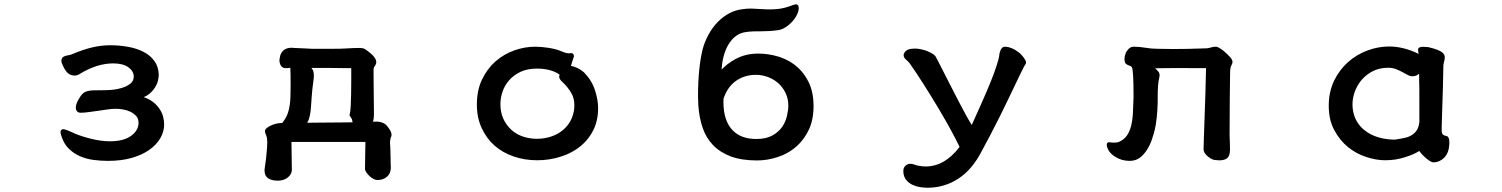

<svg xmlns="http://www.w3.org/2000/svg" viewBox="-20 -695 7040 900"><path d="M376.5 -262.7Q390.6 -270.5 417 -271.5Q434.6 -272 458.7 -272Q482.9 -272 502.2 -273.7Q521.5 -275.4 533.2 -278.3Q571.8 -286.1 593.3 -304.7Q606.9 -316.9 606.9 -336.4Q606.9 -361.3 581.8 -379.6Q556.6 -397.9 509.8 -397.9Q473.6 -397.9 432.6 -385.3Q392.1 -372.1 351.6 -347.2Q341.3 -340.8 329.6 -340.8Q320.8 -340.8 311.5 -344.2Q290 -352.1 274.4 -388.2Q267.6 -401.9 267.6 -410.6Q267.6 -413.1 268.1 -415.5Q271 -425.8 279.8 -430.2Q287.6 -434.1 297.9 -435.5Q307.1 -437 314.5 -439.5Q366.7 -461.9 410.2 -472.4Q453.6 -482.9 496.6 -482.9Q539.6 -482.9 580.1 -475.6Q621.1 -468.3 652.3 -452.1Q684.1 -436 703.6 -409.2Q723.1 -382.8 724.1 -344.7Q724.1 -334.5 720.7 -318.4Q718.3 -307.1 714.1 -298.8Q710 -290.5 707 -285.9Q704.1 -281.2 701.7 -277.8Q692.4 -265.6 680.7 -255.6Q668.9 -245.6 653.8 -239.7Q698.7 -224.6 724.6 -189Q738.3 -170.4 744.1 -149.9Q749.5 -129.4 749.5 -112.3Q749.5 -77.6 731 -46.4Q712.9 -15.6 679.2 7.8Q646 31.2 597.4 45.2Q548.8 59.1 486.3 59.1Q452.6 59.1 418.9 54.7Q384.3 50.3 354.5 37.1Q324.2 23.9 300.8 0.2Q277.3 -23.4 266.1 -63Q263.7 -70.8 263.7 -75.7Q263.7 -80.6 265.1 -82.5Q269 -89.4 276.4 -89.4Q282.2 -89.4 293 -85.2Q303.7 -81.1 313 -77.1Q351.1 -58.1 407.2 -44.4Q430.7 -38.6 453.4 -35.6Q476.1 -32.7 496.1 -32.7Q516.1 -32.7 535.2 -35.6Q573.2 -41.5 595.7 -59.1Q629.4 -84.5 629.4 -119.1Q629.4 -138.7 618.7 -150.9Q606.9 -163.6 590.8 -171.4Q574.7 -179.2 555.7 -182.1Q536.6 -185.1 522.5 -185.1Q506.3 -185.1 485.1 -182.1Q463.9 -179.2 441.4 -175.8Q418.9 -172.4 402.3 -170.4Q375.5 -166.5 358.4 -166.5Q347.7 -166.5 341.8 -172.4Q335.4 -178.7 335.4 -191.4Q335.4 -198.2 337.9 -206.1Q341.8 -219.2 349.1 -230.5Q361.3 -251.5 371.6 -259.3Q374 -261.2 376.5 -262.7Z M1340.8 -377.4Q1333.5 -377 1324.2 -375.5Q1321.8 -375.5 1319.3 -375.5Q1308.1 -375.5 1300.3 -382.8Q1296.4 -386.7 1293.5 -393.6Q1290 -401.9 1290 -409.9Q1290 -418 1291.5 -423.8Q1293.9 -445.3 1308.1 -458.3Q1322.3 -471.2 1347.7 -471.2Q1349.6 -471.2 1359.9 -470.2Q1376.5 -469.2 1392.6 -468.8Q1408.7 -468.3 1423.1 -467.3Q1437.5 -466.3 1443.4 -466.3H1539.1Q1581.1 -466.3 1601.1 -467.8Q1635.7 -470.2 1665 -470.2Q1672.4 -470.2 1683.1 -468.3Q1694.3 -464.4 1713.4 -448.2Q1720.2 -442.9 1725.8 -437.3Q1731.4 -431.6 1736.3 -424.3Q1743.7 -413.6 1743.7 -404.1Q1743.7 -394.5 1736.3 -384.8Q1731 -377.9 1731 -367.2Q1731 -333 1731.4 -306.6Q1731.9 -280.3 1731.9 -256.8Q1731.9 -233.4 1732.4 -210.4Q1732.9 -187.5 1732.9 -158.2Q1732.9 -139.6 1728.5 -124.5L1744.1 -125Q1764.6 -125 1780.8 -116.2Q1791 -110.4 1798.3 -99.6Q1800.3 -96.7 1803 -93Q1805.7 -89.4 1806.6 -87.4Q1809.6 -83.5 1812 -77.6Q1815.4 -70.3 1815.4 -63Q1815.4 -55.7 1811.5 -50.3Q1808.1 -36.6 1808.1 -24.9Q1808.1 -21 1809.1 -11.2Q1810.1 -1.5 1810.1 10Q1810.1 21.5 1810.5 32.2Q1811 43 1811 49.8Q1811 56.6 1811 58.6Q1811 60.5 1811 62.7Q1811 64.9 1811 66.9Q1811.5 71.3 1811.5 75.7Q1812 85 1812 90.8Q1812 117.7 1794.2 133.3Q1776.4 148.9 1749 148.9Q1740.7 148.9 1730.5 143.6Q1711.4 133.3 1697.8 113.8Q1690.9 104 1690.9 96.7Q1690.9 55.7 1691.9 27.1Q1692.9 -1.5 1692.9 -29.8H1346.2Q1346.2 -17.6 1346.7 2Q1347.2 21.5 1347.2 42.5Q1347.2 63.5 1347.7 80.1Q1348.1 96.7 1348.1 100.6Q1348.1 121.6 1328.6 137.2Q1309.6 151.9 1282.2 151.9Q1247.6 151.9 1231.4 136.2Q1220.2 124.5 1220.2 105Q1220.2 101.1 1220.2 98.6Q1228 51.8 1231.9 -3.9Q1232.9 -17.6 1232.9 -28.3Q1232.9 -47.4 1228 -59.6Q1225.6 -65.4 1223.9 -70.3Q1222.2 -75.2 1222.2 -79.3Q1222.2 -83.5 1222.7 -85Q1223.1 -86.4 1223.6 -87.4Q1230 -96.7 1248.5 -106Q1272.9 -118.2 1303.2 -118.7Q1320.8 -141.1 1329.1 -164.1Q1335.4 -182.1 1338.9 -207.5Q1342.3 -232.9 1342.3 -294.9Q1342.3 -356.9 1340.8 -377.4ZM1439.5 -376.5Q1451.2 -365.7 1451.2 -341.3Q1451.2 -331.5 1449.7 -320.3Q1442.9 -272 1440.9 -239.7Q1439 -207.5 1437.7 -192.9Q1436.5 -178.2 1435.5 -171.4Q1432.1 -147 1426.8 -133.3Q1423.8 -126.5 1419.9 -119.6Q1438 -119.6 1465.1 -120.1Q1492.2 -120.6 1524.4 -120.6Q1556.6 -120.6 1584.7 -121.1Q1612.8 -121.6 1632.8 -121.6L1629.9 -135.7Q1626 -143.1 1623.8 -146.2Q1621.6 -149.4 1618.2 -154.3L1618.7 -156.7Q1622.6 -169.9 1624 -198.2Q1626.5 -246.1 1626.5 -325.7V-375.5H1610.4Q1593.8 -375.5 1572.3 -376Q1550.8 -376.5 1527.8 -376.5H1447.8Q1443.4 -376.5 1439.5 -376.5Z M2670.4 -431.6V-430.7Q2668 -423.3 2664.1 -412.1Q2660.2 -400.9 2656.2 -385.7Q2673.8 -383.8 2697.3 -370.6Q2703.6 -366.7 2709.5 -362.1Q2715.3 -357.4 2717.8 -355.5Q2753.9 -318.4 2768.8 -272.5Q2783.7 -226.6 2783.7 -188.5Q2783.7 -129.4 2760.7 -84Q2726.6 -16.6 2656.2 19.5Q2633.8 31.7 2607.4 39.6Q2555.7 56.2 2497.6 56.2Q2439.5 56.2 2388.2 38.6Q2283.2 2.9 2237.8 -94.7Q2215.3 -143.6 2215.3 -205.1Q2215.3 -272 2239.7 -322.8Q2264.2 -373.5 2303 -407.5Q2341.8 -441.4 2390.6 -458.7Q2439.5 -476.1 2488.3 -476.1Q2517.1 -476.1 2551.8 -470.7Q2587.9 -464.8 2610.4 -455.1Q2627.4 -447.8 2635.7 -446.3Q2644 -444.8 2647.5 -444.8L2650.9 -445.3Q2652.8 -446.3 2655.8 -446.3Q2660.6 -446.3 2662.6 -445.1Q2664.6 -443.8 2665.8 -442.6Q2667 -441.4 2668 -440.2Q2668.9 -439 2669.4 -437.5Q2670.4 -434.6 2670.4 -431.6ZM2601.1 -335.9Q2601.1 -340.3 2603.5 -344.7Q2585.4 -358.4 2557.6 -366Q2529.8 -373.5 2498 -373.5Q2452.1 -373.5 2420.2 -358.4Q2388.2 -343.3 2366.9 -319.1Q2345.7 -294.9 2335.7 -265.6Q2325.7 -236.3 2325.7 -207Q2325.7 -168 2339.4 -138.4Q2353 -108.9 2376 -87.4Q2410.6 -55.7 2461.9 -47.4Q2478 -44.4 2493.7 -44.4Q2509.3 -44.4 2522.2 -45.9Q2535.2 -47.4 2547.1 -50.3Q2559.1 -53.2 2570.3 -57.4Q2581.5 -61.5 2591.3 -66.9Q2612.3 -78.1 2628.4 -94.2Q2649.4 -114.7 2660.9 -142.8Q2672.4 -170.9 2672.4 -202.1Q2672.4 -234.9 2657.2 -260.3Q2641.1 -286.6 2623 -304.2Q2621.1 -306.6 2616.7 -310.1L2612.8 -314Q2603 -323.7 2601.1 -333.5Q2601.1 -335 2601.1 -335.9Z M3534.2 -443.8Q3581.1 -443.8 3627 -430.2Q3686.5 -412.1 3727.1 -371.6Q3752.9 -345.7 3770.5 -310.1Q3793.5 -263.2 3793.5 -197.3Q3793.5 -132.3 3770.5 -85Q3736.3 -14.6 3669.9 22Q3648.4 34.2 3624.5 41.5Q3577.1 57.1 3528.3 57.1Q3456.1 57.1 3405.3 38.1Q3354.5 19 3321.8 -15.4Q3289.1 -49.8 3273.2 -97.2Q3257.3 -144.5 3253.4 -201.7Q3252 -227.1 3252 -243.7Q3252 -376.5 3273.9 -465.3Q3282.7 -498 3300.3 -531.2Q3319.8 -567.4 3346.7 -594.2Q3368.7 -616.2 3396 -631.3Q3425.8 -647.9 3460.4 -651.9Q3479 -654.8 3498 -654.8Q3505.4 -654.8 3512.7 -654.3L3566.9 -651.4Q3576.2 -650.9 3590.6 -650.9Q3605 -650.9 3625.5 -652.8Q3655.8 -655.8 3690.4 -668.9Q3697.8 -672.4 3708 -674.3Q3709.5 -674.8 3710.9 -674.8Q3716.3 -674.8 3719.7 -671.4Q3724.1 -667 3724.1 -657.2Q3724.1 -643.1 3715.8 -626Q3706.1 -606 3688.5 -588.4Q3676.8 -576.7 3665.3 -569.1Q3653.8 -561.5 3644 -557.9Q3634.3 -554.2 3623.5 -553.2Q3589.4 -548.3 3547.9 -548.3Q3529.3 -548.3 3510 -547.9Q3490.7 -547.4 3468.8 -543.5Q3431.2 -536.1 3403.8 -500Q3374.5 -460.9 3365.2 -397Q3363.3 -383.3 3362.3 -368.7Q3388.2 -396.5 3427.2 -418Q3474.1 -443.8 3534.2 -443.8ZM3523.4 -344.2Q3469.7 -344.2 3429.2 -315.4Q3389.6 -287.1 3371.6 -232.4Q3371.1 -224.6 3371.1 -217.3Q3371.1 -127 3416 -82.5Q3455.1 -43.5 3525.4 -43.5Q3571.8 -43.5 3601.6 -60.5Q3630.9 -77.1 3647 -101.1Q3663.1 -125 3668.9 -151.9Q3675.3 -179.2 3675.3 -200.2Q3675.3 -232.9 3662.1 -259.8Q3648.9 -286.6 3627.7 -305.4Q3606.4 -324.2 3579.1 -334.2Q3551.8 -344.2 3523.4 -344.2Z M4789.6 -402.3Q4789.6 -396.5 4783.7 -388.7Q4779.3 -382.3 4776.4 -375.5Q4774.4 -372.6 4765.1 -353Q4755.9 -333.5 4741.2 -303.2Q4726.6 -272.9 4708 -233.9Q4689.5 -194.8 4668.5 -152.8Q4618.7 -53.7 4583 11.2Q4538.1 99.6 4472.4 142.3Q4406.7 185.1 4327.1 185.1Q4312 185.1 4293 182.1Q4273.9 179.2 4256.3 170.9Q4238.8 162.6 4226.6 146.7Q4214.4 130.9 4214.4 106.4Q4214.4 103 4214.8 99.9Q4215.3 96.7 4216.3 93.8Q4219.2 86.4 4224.6 81.5Q4235.4 72.8 4245.1 72.8Q4257.8 72.8 4267.1 76.7Q4275.4 80.6 4289.1 82.5Q4305.2 85.4 4320.3 85.4Q4335.4 85.4 4349.6 82.5Q4377.9 77.1 4401.4 63.5Q4443.4 39.6 4478 -6.3Q4461.9 -40.5 4434.6 -90.3Q4383.8 -183.1 4307.1 -303.7Q4272.9 -357.4 4244.6 -397.5Q4237.3 -407.2 4227.1 -415.5Q4215.8 -424.8 4215.8 -437Q4215.8 -440.9 4217.3 -443.4Q4219.7 -449.2 4224.6 -454.6Q4233.4 -463.4 4248.5 -465.8Q4258.3 -467.3 4265.6 -467.3Q4280.8 -467.3 4293.9 -464.8Q4316.9 -460.4 4335.9 -451.2Q4357.9 -440.9 4364.7 -431.6Q4371.1 -421.4 4397.5 -368.7Q4423.8 -315.9 4443.4 -278.8Q4462.9 -241.7 4476.1 -215.3Q4514.2 -141.6 4535.2 -109.4Q4585.9 -221.2 4606.9 -270.8Q4627.9 -320.3 4639.9 -353.3Q4651.9 -386.2 4660.6 -417.5Q4662.6 -425.8 4663.6 -432.6Q4664.6 -444.3 4667.5 -453.1Q4670.9 -464.4 4676.8 -470.2Q4682.6 -476.1 4693.4 -476.1Q4722.2 -474.1 4752 -452.1Q4759.3 -446.8 4765.1 -440.9Q4781.2 -424.3 4788.1 -409.2Q4789.6 -405.8 4789.6 -402.3Z M5633.3 -375.5 5485.4 -376Q5440.9 -376 5395 -375Q5402.8 -367.7 5408.2 -361.3Q5415.5 -353.5 5415.5 -342.3Q5415.5 -336.4 5413.6 -329.6Q5406.7 -300.8 5406.7 -241.7V-214.8Q5405.8 -176.3 5401.9 -141.4Q5397.9 -106.4 5393.1 -87.4Q5388.2 -66.9 5379.6 -41.5Q5371.1 -16.1 5357.4 5.9Q5343.8 27.8 5324.2 43.5Q5303.7 59.1 5275.4 59.1Q5236.8 59.1 5206.1 39.1Q5174.8 19 5168.5 -10.7Q5168 -14.2 5168 -16.1Q5168 -24.4 5173.3 -26.9Q5176.3 -28.3 5179.9 -28.3Q5183.6 -28.3 5188.5 -27.3Q5197.8 -26.4 5203.6 -26.4Q5214.4 -26.4 5223.6 -29.3Q5246.6 -38.6 5260.5 -57.1Q5274.4 -75.7 5281.5 -102.8Q5288.6 -129.9 5290.5 -164.6Q5292.5 -199.2 5293.5 -240.2Q5293.5 -363.8 5286.1 -378.4Q5284.2 -382.8 5281.2 -384.3Q5277.3 -386.7 5272.9 -387.7Q5265.1 -389.6 5255.4 -397.9Q5251 -406.2 5251 -417.5Q5251 -431.2 5256.3 -444.8Q5261.2 -457 5271.2 -466.6Q5281.2 -476.1 5294.4 -476.1Q5320.8 -476.1 5349.1 -471.2Q5377.4 -466.3 5406.2 -466.3Q5439.5 -465.3 5474.1 -465.3Q5508.8 -465.3 5527.6 -465.6Q5546.4 -465.8 5552.2 -466.1Q5558.1 -466.3 5563.7 -466.3Q5569.3 -466.3 5574.7 -466.8Q5585.9 -466.8 5603 -467.5Q5620.1 -468.3 5627.7 -468.3Q5635.3 -468.3 5636.7 -468.5Q5638.2 -468.8 5640.1 -469Q5642.1 -469.2 5644.5 -469.7Q5648.9 -470.7 5653.1 -471.7Q5657.2 -472.7 5659.9 -473.4Q5662.6 -474.1 5665.3 -474.6Q5668 -475.1 5670.4 -475.6Q5675.3 -476.1 5679.7 -476.1Q5684.1 -476.1 5689 -473.9Q5693.8 -471.7 5703.1 -465.6Q5712.4 -459.5 5721.7 -451.2Q5737.3 -437.5 5747.3 -425.8Q5757.3 -414.1 5757.3 -405.3Q5757.3 -399.9 5755.4 -395.5Q5753.4 -391.1 5752 -388.2Q5747.6 -380.4 5747.6 -374V-373Q5746.6 -370.1 5746.1 -353.5Q5745.6 -330.6 5744.6 -238Q5743.7 -145.5 5743.7 -59.6Q5745.6 -20.5 5745.6 6.3Q5745.6 41.5 5725.6 50.8Q5712.9 56.6 5695.3 56.6Q5686.5 56.6 5677.2 55.2Q5663.6 55.2 5643.6 40Q5634.8 33.2 5628.2 23.7Q5621.6 14.2 5621.6 3.9Q5621.6 1 5622.3 -16.4Q5623 -33.7 5623 -43.5Q5624 -63.5 5624.8 -94.7Q5625.5 -126 5627 -160.2Q5629.4 -216.8 5630.4 -258.3Q5633.3 -364.7 5633.3 -375.5Z M6472.7 56.2Q6430.7 56.2 6384.8 41Q6338.4 26.4 6299.3 -5.1Q6260.3 -36.6 6234.4 -85Q6208.5 -133.3 6208.5 -199.2Q6208.5 -231.9 6214.8 -261.2Q6221.2 -290.5 6233.4 -316.4Q6258.3 -367.7 6298.6 -403.6Q6338.9 -439.5 6389.6 -458.3Q6440.4 -477.1 6491.2 -477.1Q6559.1 -477.1 6629.9 -442.4Q6629.9 -442.9 6629.6 -444.3Q6629.4 -445.8 6628.9 -447.5Q6628.4 -449.2 6628.4 -450.7Q6628.4 -452.6 6627.4 -456.5V-462.9Q6627.4 -475.6 6652.3 -475.6Q6660.6 -475.6 6674.8 -474.1Q6728.5 -461.9 6743.7 -446.3Q6752.4 -438 6752.4 -426.8Q6752.4 -415 6748.5 -403.8Q6745.6 -393.6 6745.6 -379.4Q6745.6 -346.7 6743.7 -288.1Q6738.8 -132.3 6738.3 -113.5Q6737.8 -94.7 6737.8 -85Q6737.8 -67.9 6745.6 -62.5Q6751.5 -58.6 6764.2 -56.6Q6771.5 -49.3 6772.7 -41.5Q6773.9 -33.7 6773.9 -22.5V-22Q6772 22 6750 43.9Q6728 65.9 6699.2 65.9Q6690.9 65.9 6679.7 58.1Q6657.2 42.5 6640.6 22.5Q6635.3 16.6 6632.8 12.7Q6607.9 28.8 6567.4 41.5Q6523.4 56.2 6472.7 56.2ZM6633.3 -224.6Q6633.3 -265.6 6633.1 -282.5Q6632.8 -299.3 6632.6 -305.2Q6632.3 -311 6632.3 -316.4Q6632.3 -327.1 6632.3 -335V-349.6Q6618.2 -337.4 6601.6 -337.4Q6590.3 -337.4 6577.6 -344.2L6552.2 -357.9Q6538.6 -365.2 6522.7 -371.3Q6506.8 -377.4 6487.3 -377.4Q6444.8 -377.4 6413.1 -360.4Q6367.2 -335.9 6342.3 -291Q6335 -277.3 6329.6 -262.7Q6319.8 -232.4 6319.8 -207Q6319.8 -153.8 6347.7 -114.3Q6359.9 -97.2 6377 -84Q6403.8 -62.5 6440.4 -51.5Q6477.1 -40.5 6519 -40.5Q6562.5 -46.9 6578.1 -52.2Q6606.4 -62.5 6620.6 -83.5Q6630.4 -98.6 6633.3 -122.6Z"/></svg>

Font: Bakudai
Style: Medium
Weight: 500
Version: Version 1.48